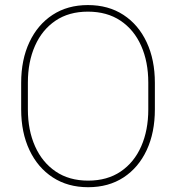

<svg xmlns="http://www.w3.org/2000/svg" viewBox="-20 -741 706 770"><path d="M601.1 -408.7V-302.2Q601.1 -209.5 568.4 -139.2Q535.6 -68.8 475.6 -29.5Q415.5 9.8 333.5 9.8Q252 9.8 191.7 -29.5Q131.3 -68.8 98.1 -139.2Q64.9 -209.5 64.9 -302.2V-408.7Q64.9 -501.5 97.9 -571.8Q130.9 -642.1 190.9 -681.4Q251 -720.7 332.5 -720.7Q414.6 -720.7 474.9 -681.4Q535.2 -642.1 568.1 -571.8Q601.1 -501.5 601.1 -408.7ZM574.7 -302.2V-409.7Q574.7 -493.2 546.1 -557.4Q517.6 -621.6 463.4 -658Q409.2 -694.3 332.5 -694.3Q256.3 -694.3 202.6 -658Q148.9 -621.6 120.4 -557.4Q91.8 -493.2 91.8 -409.7V-302.2Q91.8 -218.8 120.6 -154.3Q149.4 -89.8 203.4 -53.2Q257.3 -16.6 333.5 -16.6Q410.2 -16.6 464.1 -53.2Q518.1 -89.8 546.4 -154.3Q574.7 -218.8 574.7 -302.2Z"/></svg>

Font: Vazirmatn RD Thin
Style: Regular
Weight: 100
Designer: Saber Rastikerdar
Foundry: Saber Rastikerdar
Version: Version 32.102